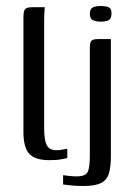

<svg xmlns="http://www.w3.org/2000/svg" viewBox="-20 -529 447 639"><path d="M144 4Q98 4 78 -16.5Q58 -37 58 -90V-472Q58 -484 60 -491.5Q62 -499 68.5 -502Q75 -505 87 -505H129Q129 -504 128 -492Q127 -480 127 -462V-101Q127 -63 135.5 -46Q144 -29 169 -29Q176 -29 188 -31Q200 -33 204 -34V-3Q198 -2 184.5 1Q171 4 144 4ZM258 90Q234 90 215 88Q196 86 190 85V54Q195 55 210 56.5Q225 58 235 58Q265 58 272 43Q279 28 279 -12V-370Q279 -381 281 -387.5Q283 -394 289 -396.5Q295 -399 307 -399H349V-8Q349 28 342 49.5Q335 71 315.5 80.5Q296 90 258 90ZM316 -457Q299 -457 289 -462Q279 -467 279 -483Q279 -499 288.5 -504Q298 -509 315 -509Q334 -509 343 -504Q352 -499 351 -483Q351 -467 342 -462Q333 -457 316 -457Z"/></svg>

Font: Genos
Style: Regular
Weight: 400
Designer: Robert E. Leuschke
Foundry: Robert E. Leuschke
Version: Version 1.010